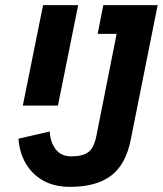

<svg xmlns="http://www.w3.org/2000/svg" viewBox="-20 -718 635 749"><path d="M383 -698H595L490 -173Q471 -76 413 -32.5Q355 11 253 11Q193 11 149.5 -13Q106 -37 81 -79.5Q56 -122 52 -177L174 -205Q176 -164 197 -136Q218 -108 259 -108Q303 -108 325 -125Q347 -142 356 -188L435 -586H361ZM69 -306 148 -698H285L206 -306Z"/></svg>

Font: IBM Plex Sans Condensed
Style: Bold Italic
Weight: 700
Width: 3
Italic angle: -11.31°
Designer: Mike Abbink, Paul van der Laan, Pieter van Rosmalen
Foundry: Bold Monday
Version: Version 3.201